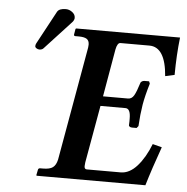

<svg xmlns="http://www.w3.org/2000/svg" viewBox="-52 -776 803 826"><g transform="rotate(5 349.5 -362.5)"><path d="M137.2 0 134.8 -2 139.2 -23.9Q140.1 -32.7 147.9 -33.2H161.1Q189.9 -33.2 203.4 -43.2Q216.8 -53.2 222.2 -77.1L309.1 -568.8Q310.1 -575.7 310.1 -581.5Q310.1 -598.6 299.3 -605.7Q288.6 -612.8 264.2 -612.8H250Q242.2 -612.8 244.1 -621.1L248 -644L251 -646H699.2Q690.4 -570.8 689.9 -483.9L649.9 -475.1Q640.1 -600.1 570.8 -600.1H445.8Q432.6 -600.1 426.8 -570.8L391.1 -365.2H499Q515.1 -365.2 524.7 -381.6Q534.2 -397.9 545.9 -436Q545.9 -439 551 -442.9Q556.2 -446.8 563 -446.8H583L586.9 -437Q570.8 -383.8 564 -344.2Q557.1 -302.2 554.2 -251L546.9 -242.2H526.9Q520 -242.2 516.1 -245.6Q512.2 -249 513.2 -252Q514.2 -270.5 513.7 -280.3Q513.7 -322.8 492.2 -323.2H383.8L339.8 -75.2Q338.4 -65.9 338.4 -59.1Q338.4 -46.4 348.1 -45.9H495.1Q533.2 -45.9 566.2 -83Q599.1 -120.1 622.1 -179.2L662.1 -168.9Q627.9 -73.7 606 0ZM199.2 -725.1Q214.4 -725.1 227.3 -715.1Q240.2 -705.1 240.2 -691.9V-688Q238.3 -678.2 231 -670.9L118.2 -548.8Q112.3 -542 100.1 -542Q94.2 -542 88.1 -545.9Q82 -549.8 82 -555.2Q82 -561 85 -566.9L162.1 -710Q170.4 -725.1 199.2 -725.1Z"/></g></svg>

Font: Linux Libertine
Style: Semibold Italic
Weight: 600
Italic angle: -11.5°
Designer: Philipp H. Poll
Foundry: Philipp H. Poll
Version: Version 5.1.2 ; ttfautohint (v0.9)